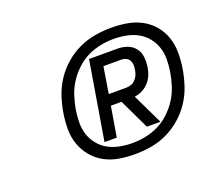

<svg xmlns="http://www.w3.org/2000/svg" viewBox="-84 -1000 768 677"><g transform="rotate(-20 300.0 -661.0)"><path d="M316 -437Q286 -437 257 -442Q228 -447 203.5 -460.5Q179 -474 161 -495.5Q143 -517 133.5 -544Q124 -571 124 -601Q124 -631 129 -661Q134 -691 144 -721Q154 -751 172 -778Q190 -805 215 -826.5Q240 -848 269.5 -861.5Q299 -875 329.5 -880Q360 -885 390 -885Q420 -885 449 -880Q478 -875 503 -861.5Q528 -848 546 -826.5Q564 -805 573 -778Q582 -751 582 -721Q582 -691 577 -661Q572 -631 562 -601Q552 -571 534 -544Q516 -517 491 -495.5Q466 -474 437 -460.5Q408 -447 377 -442Q346 -437 316 -437ZM322 -477Q347 -477 372 -482Q397 -487 420.5 -498.5Q444 -510 464 -529Q484 -548 498 -570Q512 -592 520 -617Q528 -642 532 -666Q536 -690 536 -714Q536 -738 529 -759Q522 -780 507.5 -797.5Q493 -815 473.5 -825.5Q454 -836 431 -840.5Q408 -845 384 -845Q360 -845 334.5 -840Q309 -835 285.5 -823.5Q262 -812 242 -793Q222 -774 208 -752Q194 -730 186 -705Q178 -680 174 -656Q170 -632 170 -608Q170 -584 177 -563Q184 -542 198.5 -524.5Q213 -507 232.5 -496.5Q252 -486 275 -481.5Q298 -477 322 -477ZM230 -514 279 -808H386Q405 -808 422.5 -801.5Q440 -795 451 -781Q462 -767 464 -748Q466 -729 463 -710Q461 -695 455 -681Q449 -667 438.5 -655.5Q428 -644 414 -637Q400 -630 385 -628L440 -514H389L335 -627H295L276 -514ZM302 -668H367Q376 -668 385.5 -671Q395 -674 402 -681.5Q409 -689 413 -698Q417 -707 418 -716Q420 -725 419.5 -734.5Q419 -744 415 -751.5Q411 -759 403 -763Q395 -767 386 -767H318Z"/></g></svg>

Font: Iosevka SS04 Extended
Style: Italic
Weight: 400
Width: 7
Italic angle: -9°
Monospace: yes
Designer: Belleve Invis
Foundry: Belleve Invis
Version: Version 19.0.0; ttfautohint (v1.8.4)